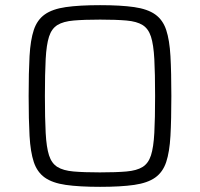

<svg xmlns="http://www.w3.org/2000/svg" viewBox="-20 -716 775 744"><path d="M368 8Q287 8 235 0.5Q183 -7 153.5 -28Q124 -49 111 -88Q98 -127 94.5 -189.5Q91 -252 91 -344Q91 -436 94.5 -498.5Q98 -561 111 -600Q124 -639 153.5 -660Q183 -681 235 -688.5Q287 -696 368 -696Q448 -696 500 -688.5Q552 -681 581.5 -660Q611 -639 624 -600Q637 -561 640.5 -498.5Q644 -436 644 -344Q644 -252 640.5 -189.5Q637 -127 624 -88Q611 -49 581.5 -28Q552 -7 500 0.5Q448 8 368 8ZM367 -48Q430 -48 470 -51.5Q510 -55 532.5 -69Q555 -83 565 -114Q575 -145 578 -201Q581 -257 581 -344Q581 -431 578 -487Q575 -543 565 -574Q555 -605 532.5 -619Q510 -633 470 -636.5Q430 -640 368 -640Q306 -640 265.5 -636.5Q225 -633 202.5 -619Q180 -605 170 -574Q160 -543 157 -487Q154 -431 154 -344Q154 -257 157 -201Q160 -145 170 -114Q180 -83 202.5 -69Q225 -55 265 -51.5Q305 -48 367 -48Z"/></svg>

Font: Saira SemiExpanded Light
Style: Regular
Weight: 300
Width: 6
Designer: Hector Gatti with collaboration of the Omnibus-Type team
Foundry: Omnibus-Type
Version: Version 1.101